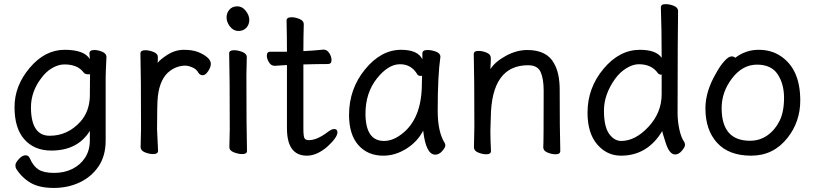

<svg xmlns="http://www.w3.org/2000/svg" viewBox="-20 -735 3971 936"><path d="M222.2 -73.2Q310.1 -73.2 372.1 -142.1Q415 -189.9 418 -263.2Q418.9 -290 418.9 -372.1Q418.9 -373 407 -373Q395 -373 388.2 -380.9Q359.4 -420.9 293.9 -420.9Q264.2 -420.9 233.6 -402.8Q203.1 -384.8 181.2 -354Q131.3 -289.1 130.9 -211.9Q131.3 -73.2 222.2 -73.2ZM242.2 181.2Q172.4 181.2 129.6 156.5Q86.9 131.8 59.1 87.9Q55.2 82 55.2 69.8Q55.2 58.6 72 40.3Q88.9 22 104 22Q119.1 22 125 36.1Q142.1 75.2 168 91.6Q193.8 107.9 243.9 107.9Q293.9 107.9 333 88.4Q372.1 68.8 395 33.4Q418 -2 418 -50.8V-97.2Q358.9 -1 230 -1Q147.9 -1 99.4 -54.9Q50.8 -108.9 50.8 -212.9Q50.8 -316.9 125 -404.5Q199.2 -492.2 295.2 -492.2Q391.1 -492.2 418 -446.8L416 -475.1Q416 -491.2 439.9 -491.2Q458 -491.2 478.5 -482.7Q499 -474.1 499 -457Q495.1 -380.9 495.1 -357.9V-49.8Q495.1 25.4 460 76.7Q424.8 127.9 367.9 154.5Q311 181.2 242.2 181.2Z M726.6 16.1Q707.5 16.1 686.5 7.6Q665.5 -1 665.5 -18.1L667.5 -106Q667.5 -367.2 664.6 -474.1Q664.6 -490.2 688.5 -490.2Q707.5 -490.2 728.5 -481.7Q749.5 -473.1 749.5 -458Q749.5 -436 748.5 -428.2Q759.8 -444.3 794.4 -466.8Q832.5 -491.7 875.5 -492.2Q917.5 -492.2 944.6 -481.7Q971.7 -471.2 989.7 -456.1Q1007.8 -440.9 1007.8 -423.8Q1007.8 -407.7 994.6 -387.9Q981.4 -368.2 968.8 -368.2Q954.6 -368.2 946.8 -380.9Q938 -397.9 917.7 -406.5Q897.5 -415 883.8 -415Q843.8 -415 809.6 -390.1Q759.8 -354 749.5 -265.1Q745.6 -230 745.6 -106L750.5 0Q750.5 16.1 726.6 16.1Z M1161.1 16.1Q1142.1 16.1 1120.1 7.6Q1098.1 -1 1098.1 -17.1L1100.1 -105Q1100.1 -368.2 1097.2 -475.1Q1097.2 -490.2 1121.1 -490.2Q1140.1 -490.2 1161.6 -481.7Q1183.1 -473.1 1183.1 -457L1181.2 -368.2Q1181.2 -105 1184.1 1Q1184.1 16.1 1161.1 16.1ZM1084.5 -649.9Q1084.5 -671.9 1098.4 -688Q1112.3 -704.1 1137.2 -704.1Q1161.1 -704.1 1178.2 -682.1Q1195.3 -660.2 1195.3 -638.2Q1195.3 -615.2 1180.9 -599.6Q1166.5 -584 1142.3 -584Q1118.2 -584 1101.3 -605.5Q1084.5 -627 1084.5 -649.9Z M1476.1 23.9Q1378.9 23.9 1378.9 -109.9V-418L1318.8 -414.1Q1301.8 -414.1 1291.3 -431.2Q1280.8 -448.2 1280.8 -463.9Q1280.8 -482.9 1297.9 -482.9H1378.9Q1378.9 -556.2 1377 -634.8Q1377 -650.9 1400.9 -650.9Q1419.9 -650.9 1440.4 -642.3Q1460.9 -633.8 1460.9 -617.2Q1459 -552.2 1459 -485.8Q1504.9 -487.8 1557.1 -493.2Q1574.2 -493.2 1585.2 -476.1Q1596.2 -459 1596.2 -442.9Q1596.2 -422.9 1579.1 -422.9Q1531.2 -422.9 1459 -420.9V-107.9Q1459 -69.8 1464.6 -60.8Q1470.2 -51.8 1485.8 -51.8Q1525.9 -51.8 1578.1 -91.8Q1597.2 -106 1608.9 -106Q1625 -106 1625 -89.8Q1625 -65.9 1578.1 -22Q1525.9 23.9 1476.1 23.9Z M1852.1 -47.9Q1894 -47.9 1935.1 -79.1Q2037.1 -153.3 2036.6 -330.1L2037.6 -365.2H2028.8Q2020 -365.2 2014.6 -372.1Q1985.8 -421.9 1929.7 -421.9Q1872.6 -421.9 1817.1 -352.1Q1761.7 -282.2 1761.7 -180.2Q1762.2 -47.9 1852.1 -47.9ZM1848.6 23.9Q1772.5 23.9 1727.1 -27.6Q1681.6 -79.1 1681.6 -174.8Q1681.6 -301.8 1759.8 -397Q1837.9 -492.2 1935.1 -492.2Q2017.1 -492.2 2039.1 -445.8V-475.1Q2039.1 -491.2 2064 -491.2Q2084 -491.2 2105.5 -483.2Q2127 -475.1 2127 -458Q2113.8 -368.2 2113.8 -194.8Q2113.8 -91.8 2147.9 -38.1Q2150.9 -32.2 2150.9 -24.9Q2150.9 -16.1 2135.7 1.5Q2120.6 19 2102.1 19Q2056.2 19 2043 -98.1Q2015.1 -43.9 1960.9 -10Q1906.7 23.9 1848.6 23.9Z M2688.5 17.1Q2669.4 17.1 2648.9 8.5Q2628.4 0 2628.4 -17.1Q2630.4 -34.2 2630.4 -293Q2630.4 -351.1 2615.5 -384Q2600.6 -417 2554.7 -417Q2375.5 -417 2372.6 -162.1L2370.6 -97.2Q2370.6 -59.1 2373.5 1Q2373.5 17.1 2350.6 17.1Q2331.5 17.1 2311 8.5Q2290.5 0 2290.5 -17.1L2292.5 -115.2Q2292.5 -364.3 2289.6 -471.2Q2289.6 -487.3 2313.5 -486.8Q2331.5 -486.8 2352.1 -478.5Q2372.6 -470.2 2372.6 -453.1V-439Q2370.6 -411.1 2370.6 -397.9Q2392.6 -433.1 2445.1 -462.2Q2497.6 -491.2 2550.8 -491.2Q2647 -491.2 2681.6 -424.8Q2708.5 -377.9 2708.5 -296.9Q2708.5 -105 2711.4 1Q2711.4 17.1 2688.5 17.1Z M3008.3 -47.9Q3077.1 -47.9 3141.4 -116.9Q3205.6 -186 3205.6 -275.9V-367.2L3206.5 -369.1Q3206.5 -371.1 3202.6 -371.1Q3193.8 -371.1 3187.5 -377.9Q3156.7 -421.9 3094.2 -421.9Q3065.4 -421.9 3033.4 -402.3Q3001.5 -382.8 2977.5 -349.1Q2924.3 -273.9 2924.3 -196Q2924.3 -118.2 2949.2 -83Q2974.1 -47.9 3008.3 -47.9ZM3007.3 23.9Q2938.5 23.9 2891.4 -31Q2844.2 -85.9 2844.2 -186Q2844.2 -306.2 2921.9 -399.2Q2999.5 -492.2 3099.6 -492.2Q3178.7 -492.2 3205.6 -453.1Q3205.6 -593.3 3201.7 -699.2Q3201.7 -715.3 3225.6 -714.8Q3244.6 -714.8 3265.1 -706.5Q3285.6 -698.2 3285.6 -681.2Q3283.7 -592.3 3283.2 -185.1Q3283.2 -143.1 3292.2 -102.5Q3301.3 -62 3316.4 -42Q3319.3 -36.1 3319.3 -27.8Q3319.3 -18.1 3304 0Q3288.6 18.1 3271.5 18.1Q3243.7 18.1 3226.1 -35.9Q3208.5 -89.8 3208.5 -96.2Q3136.2 23.9 3007.3 23.9Z M3636.2 -48.8Q3683.1 -48.8 3720.2 -74.5Q3757.3 -100.1 3779.8 -144.5Q3802.2 -189 3802.2 -257.8Q3802.2 -325.7 3771.2 -372.8Q3740.2 -419.9 3670.2 -419.9Q3600.1 -419.9 3549.1 -353.5Q3498 -287.1 3498 -208Q3498 -48.8 3636.2 -48.8ZM3642.1 23.9Q3533.2 23.9 3476.1 -38.6Q3418.9 -101.1 3418.9 -207Q3418.9 -289.1 3470.2 -377Q3490.2 -414.1 3511.2 -437Q3532.2 -460 3545.9 -460Q3559.1 -460 3564 -453.1Q3615.7 -492.2 3678 -492.2Q3740.2 -492.2 3785.2 -461.9Q3881.3 -398.9 3881.3 -245.1Q3881.3 -141.1 3818.4 -62Q3750 23.9 3642.1 23.9Z"/></svg>

Font: LXGW WenKai Screen R
Style: Regular
Weight: 400
Designer: Fontworks Inc.
Version: Version 1.235;May 31, 2022